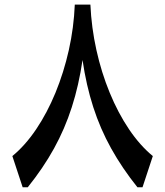

<svg xmlns="http://www.w3.org/2000/svg" viewBox="-20 -791 697 811"><path d="M295.9 -771.5H361.8Q366.2 -674.8 387.2 -579.8Q408.2 -484.9 443.4 -399.4Q478.5 -314 524.9 -245.1Q571.3 -176.3 625.5 -131.8L582 0H560.5Q495.6 -81.1 449.5 -164.1Q403.3 -247.1 373.8 -338.9Q344.2 -430.7 328.6 -537.6Q313 -430.7 283.4 -338.6Q253.9 -246.6 208 -163.6Q162.1 -80.6 97.2 0H75.7L32.2 -131.8Q86.4 -176.3 132.8 -245.1Q179.2 -314 214.4 -399.4Q249.5 -484.9 270.8 -579.8Q292 -674.8 295.9 -771.5Z"/></svg>

Font: Pinar-DS3-FD SemiBold
Style: Regular
Weight: 600
Designer: Amin Abedi
Version: Version 3.000